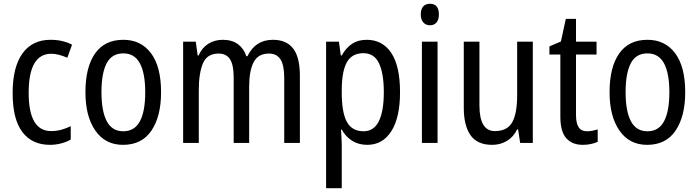

<svg xmlns="http://www.w3.org/2000/svg" viewBox="-20 -824 3699 1018"><path d="M245 -56Q150 -56 98.5 -124Q47 -192 47 -331Q47 -468 99 -540.5Q151 -613 248 -613Q282 -613 311 -606Q340 -599 362 -587L337 -518Q316 -527 294 -533Q272 -539 252 -539Q132 -539 132 -332Q132 -129 251 -129Q279 -129 305 -136Q331 -143 355 -155V-84Q333 -71 303.5 -63.5Q274 -56 245 -56Z M834 -335Q834 -207 783 -131.5Q732 -56 632 -56Q538 -56 485.5 -131.5Q433 -207 433 -335Q433 -468 484 -540.5Q535 -613 634 -613Q727 -613 780.5 -542Q834 -471 834 -335ZM518 -335Q518 -235 546 -181.5Q574 -128 634 -128Q693 -128 721.5 -180.5Q750 -233 750 -335Q750 -436 721.5 -488.5Q693 -541 634 -541Q573 -541 545.5 -488.5Q518 -436 518 -335Z M1427 -613Q1499 -613 1534.5 -566.5Q1570 -520 1570 -423V-66H1487V-411Q1487 -479 1467 -509.5Q1447 -540 1406 -540Q1349 -540 1325 -494.5Q1301 -449 1301 -362V-66H1219V-413Q1219 -480 1199.5 -510Q1180 -540 1139 -540Q1077 -540 1055.5 -487Q1034 -434 1034 -346V-66H951V-603H1018L1028 -530H1033Q1051 -571 1084.5 -592Q1118 -613 1161 -613Q1211 -613 1242.5 -589Q1274 -565 1286 -526H1292Q1334 -613 1427 -613Z M1924 -613Q2008 -613 2054.5 -543.5Q2101 -474 2101 -335Q2101 -201 2055 -128.5Q2009 -56 1927 -56Q1881 -56 1846.5 -78Q1812 -100 1792 -137H1788Q1789 -117 1790.5 -96.5Q1792 -76 1792 -60V174H1709V-603H1777L1787 -530H1792Q1815 -571 1847 -592Q1879 -613 1924 -613ZM1907 -542Q1847 -542 1820 -495.5Q1793 -449 1792 -351V-332Q1792 -228 1819 -178Q1846 -128 1908 -128Q1962 -128 1988.5 -181Q2015 -234 2015 -335Q2015 -435 1989.5 -488.5Q1964 -542 1907 -542Z M2260 -804Q2307 -804 2307 -747Q2307 -720 2294.5 -705Q2282 -690 2260 -690Q2238 -690 2224.5 -705Q2211 -720 2211 -747Q2211 -776 2224 -790Q2237 -804 2260 -804ZM2300 -603V-66H2217V-603Z M2805 -603V-66H2738L2727 -138H2722Q2702 -97 2667 -76.5Q2632 -56 2590 -56Q2510 -56 2474.5 -107.5Q2439 -159 2439 -252V-603H2522V-265Q2522 -129 2604 -129Q2670 -129 2696 -176Q2722 -223 2722 -319V-603Z M3093 -128Q3107 -128 3122 -131Q3137 -134 3149 -138V-72Q3134 -65 3113.5 -60.5Q3093 -56 3070 -56Q3014 -56 2982.5 -91Q2951 -126 2951 -206V-535H2893V-578L2954 -604L2980 -724H3034V-603H3143V-535H3034V-214Q3034 -171 3048 -149.5Q3062 -128 3093 -128Z M3613 -335Q3613 -207 3562 -131.5Q3511 -56 3411 -56Q3317 -56 3264.5 -131.5Q3212 -207 3212 -335Q3212 -468 3263 -540.5Q3314 -613 3413 -613Q3506 -613 3559.5 -542Q3613 -471 3613 -335ZM3297 -335Q3297 -235 3325 -181.5Q3353 -128 3413 -128Q3472 -128 3500.5 -180.5Q3529 -233 3529 -335Q3529 -436 3500.5 -488.5Q3472 -541 3413 -541Q3352 -541 3324.5 -488.5Q3297 -436 3297 -335Z"/></svg>

Font: Noto Sans Malayalam UI Condensed
Style: Regular
Weight: 400
Width: 3
Designer: Jelle Bosma - Monotype Design Team
Foundry: Monotype Imaging Inc.
Version: Version 2.104; ttfautohint (v1.8.4.7-5d5b)